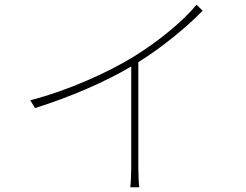

<svg xmlns="http://www.w3.org/2000/svg" viewBox="-20 -775 1040 812"><path d="M811 -755C756 -687 650 -600 548 -537C438 -469 268 -392 108 -351L128 -318C276 -364 428 -430 535 -494V-65C535 -34 533 3 531 17H569C567 3 565 -34 565 -65V-512C671 -578 777 -667 837 -730Z"/></svg>

Font: Noto Sans CJK Thin
Style: Regular
Weight: 100
Designer: Ryoko NISHIZUKA (kana & ideographs); Paul D. Hunt (Latin, Greek & Cyrillic); Wenlong ZHANG (bopomofo); Sandoll Communica
Foundry: Adobe Systems Incorporated
Version: Version 1.000;PS 1;hotconv 1.0.78;makeotf.lib2.5.61930